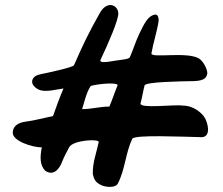

<svg xmlns="http://www.w3.org/2000/svg" viewBox="-20 -733 876 753"><path d="M444 -682C441 -716 398 -731 371 -681C327 -603 307 -561 270 -477C264 -468 167 -448 159 -446C138 -442 117 -439 109 -424C101 -410 109 -393 131 -382C157 -369 203 -383 229 -386C214 -351 201 -315 188 -278C154 -271 119 -261 81 -256C49 -252 30 -237 30 -212C30 -180 106 -155 144 -155C137 -120 135 -85 158 -63C188 -43 212 -66 225 -102C231 -118 244 -141 251 -155C265 -184 373 -190 367 -175C358 -133 343 -96 344 -51C349 -28 355 -17 379 -6C398 2 434 4 442 -13C471 -68 472 -133 499 -189C510 -205 683 -197 773 -195C810 -199 794 -254 782 -273C772 -288 742 -319 695 -319C663 -324 530 -306 531 -327C538 -352 541 -376 547 -398C551 -412 686 -414 743 -415C783 -417 790 -429 793 -445C794 -457 781 -490 760 -504C710 -532 570 -503 574 -524C580 -561 597 -614 602 -650C603 -656 602 -675 590 -676C558 -673 542 -631 527 -602C512 -571 502 -537 489 -508C484 -500 455 -499 432 -495C417 -493 364 -481 375 -500C404 -561 446 -657 444 -682ZM336 -396C367 -405 445 -411 441 -398C429 -369 421 -343 409 -315C370 -315 341 -305 302 -305C312 -337 319 -371 336 -396Z"/></svg>

Font: Carybe
Style: Regular
Weight: 400
Designer: Genilson Lima Santos
Foundry: Genilson Lima Santos
Version: Version 1.010;PS 001.010;hotconv 1.0.70;makeotf.lib2.5.58329